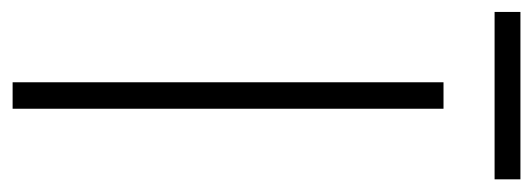

<svg xmlns="http://www.w3.org/2000/svg" viewBox="-336 -568 865 312"><g transform="rotate(90 97.0 -412.5)"><path d="M75.2 0V-700.2H118.2V0ZM-39.1 -783.2V-825.2H232.9V-783.2Z"/></g></svg>

Font: Ribes
Style: Regular
Weight: 400
Designer: Luigi Gorlero
Foundry: Collletttivo
Version: Version 2.100;Glyphs 3.2 (3217)